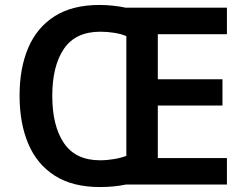

<svg xmlns="http://www.w3.org/2000/svg" viewBox="-20 -745 996 775"><path d="M382 -725Q408 -725 436.5 -722Q465 -719 487 -714H896V-607H617V-425H878V-319H617V-107H896V0H488Q439 10 383 10Q273 10 201 -36Q129 -82 94 -165Q59 -248 59 -359Q59 -470 94 -552Q129 -634 200.5 -679.5Q272 -725 382 -725ZM385 -617Q285 -617 238 -548Q191 -479 191 -358Q191 -237 238 -167.5Q285 -98 384 -98Q412 -98 441 -103Q470 -108 490 -116V-599Q470 -608 441.5 -612.5Q413 -617 385 -617Z"/></svg>

Font: Noto Sans Medefaidrin SemiBold
Style: Regular
Weight: 600
Designer: Dalton Maag Ltd
Foundry: Dalton Maag Ltd
Version: Version 1.002; ttfautohint (v1.8.4.7-5d5b)